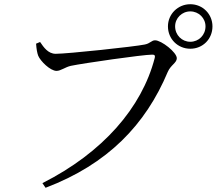

<svg xmlns="http://www.w3.org/2000/svg" viewBox="-20 -846 1040 910"><path d="M776 -721C776 -661 823 -615 882 -615C941 -615 987 -661 987 -721C987 -779 941 -826 882 -826C823 -826 776 -779 776 -721ZM810 -721C810 -760 842 -792 882 -792C922 -792 954 -760 954 -721C954 -680 922 -648 882 -648C842 -648 810 -680 810 -721ZM244 -591C208 -591 187 -622 170 -647L151 -639C153 -612 156 -596 161 -582C171 -557 218 -510 248 -510C268 -510 289 -528 316 -534C373 -546 657 -587 701 -587C711 -587 717 -585 713 -570C652 -336 468 -123 181 22L196 44C491 -68 670 -255 775 -505C789 -538 818 -548 818 -570C818 -598 745 -655 715 -655C698 -655 692 -640 666 -635C618 -625 300 -591 244 -591Z"/></svg>

Font: Harano Aji Mincho K1
Style: Regular
Weight: 400
Foundry: Masamichi Hosoda
Version: HaranoAjiMinchoK1-Regular version 20230610;ttx 4.39.4